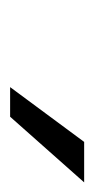

<svg xmlns="http://www.w3.org/2000/svg" viewBox="79 -910 190 389"><g transform="rotate(90 174.5 -715.0)"><path d="M156 -640H216L349 -790H267Z"/></g></svg>

Font: Mluvka Light
Style: Italic
Weight: 300
Italic angle: -8°
Designer: Modified by Jiří Krblich, Original typeface by Gumpita Rahayu
Foundry: Gumpita Rahayu & Jiří Krblich
Version: Version 2.000;Glyphs 3.1.1 (3134)